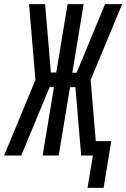

<svg xmlns="http://www.w3.org/2000/svg" viewBox="-52 -755 613 932"><path d="M373 157 399 0H342L314 -332H288L233 0H155L210 -332H189L51 0H-32L120 -367L89 -735H167L195 -403H221L276 -735H354L299 -402H320L458 -735H541L388 -367L413 -70H488L451 157Z"/></svg>

Font: Iosevka Algr
Style: Italic
Weight: 400
Italic angle: -9°
Monospace: yes
Designer: Belleve Invis
Foundry: Belleve Invis
Version: Version 26.0.2; ttfautohint (v1.8.3)